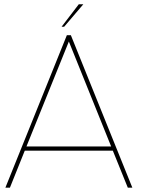

<svg xmlns="http://www.w3.org/2000/svg" viewBox="-20 -869 663 889"><path d="M102.5 -190.9H494.6L298.8 -676.8ZM94.7 -171.4 25.9 0H4.9L289.6 -706.1H308.1L592.8 0H571.8L502.4 -171.4ZM265.1 -745.1 344.7 -849.1H365.7L276.9 -745.1Z"/></svg>

Font: Fortheenas_01
Style: Regular
Weight: 100
Designer: Situjuh Nazara
Version: Version 1.10 September 8, 2014